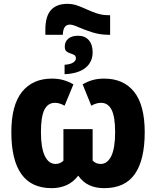

<svg xmlns="http://www.w3.org/2000/svg" viewBox="-20 -969 812 999"><path d="M331 -949Q358 -949 383 -940Q408 -931 433 -919.5Q458 -908 485 -899Q512 -890 544 -890H553V-788H545Q500 -788 459.5 -801Q419 -814 388.5 -827.5Q358 -841 344 -841Q308 -841 307 -788H216V-814Q216 -884 245 -916.5Q274 -949 331 -949ZM386 -783Q422 -783 442 -760Q462 -737 462 -697Q462 -646 424.5 -616Q387 -586 316 -583V-632Q346 -634 360.5 -643.5Q375 -653 375 -665Q375 -678 366 -683Q357 -688 345.5 -691.5Q334 -695 325.5 -702Q317 -709 317 -727Q317 -752 335 -767.5Q353 -783 386 -783ZM249 10Q143 10 91 -63.5Q39 -137 39 -281Q39 -422 94.5 -491Q150 -560 250 -560Q284 -560 311 -552Q338 -544 362 -530L316 -419Q290 -434 266 -434Q229 -434 211 -398Q193 -362 193 -281Q193 -200 213 -158Q233 -116 269 -116Q293 -116 310 -133V-297H462V-134Q471 -124 481.5 -120Q492 -116 504 -116Q539 -116 559 -157Q579 -198 579 -281Q579 -362 560.5 -398Q542 -434 506 -434Q481 -434 455 -419L410 -530Q433 -544 460.5 -552Q488 -560 522 -560Q623 -560 678 -491Q733 -422 733 -281Q733 -138 682 -64Q631 10 522 10Q478 10 444.5 -5.5Q411 -21 387 -55Q361 -21 326 -5.5Q291 10 249 10Z"/></svg>

Font: Noto Sans Condensed ExtraBold
Style: Regular
Weight: 800
Width: 3
Designer: Monotype Design Team
Foundry: Monotype Imaging Inc.
Version: Version 2.013; ttfautohint (v1.8.4.7-5d5b)